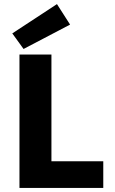

<svg xmlns="http://www.w3.org/2000/svg" viewBox="-20 -917 562 937"><path d="M75 0H484V-130H231V-651H75ZM95 -678 322 -797 258 -897 40 -754Z"/></svg>

Font: DAIFUKU Sans
Style: Bold
Weight: 700
Designer: Original font ‘Source Han Sans JP’ : Paul D. Hunt
Foundry: Daifuku
Version: Version 1.000